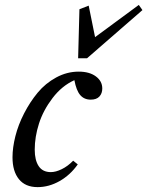

<svg xmlns="http://www.w3.org/2000/svg" viewBox="-20 -749 599 780"><path d="M297.4 -512.2 302.7 -711.4 340.3 -726.1 366.2 -598.1 543.9 -729 558.6 -708 333.5 -512.2ZM132.8 11.2Q83 11.2 56.9 -21Q30.8 -53.2 30.8 -109.9Q30.8 -149.4 42.5 -195.8Q54.2 -242.2 77.9 -288.3Q101.6 -334.5 133.1 -372.6Q164.6 -410.6 208.3 -434.3Q252 -458 299.8 -458Q343.3 -458 369.4 -438.7Q395.5 -419.4 395.5 -389.6Q395.5 -369.6 383.8 -356.9Q372.1 -344.2 348.6 -344.2Q321.8 -344.2 305.9 -362.8Q290 -381.3 282.2 -423.3Q231.4 -400.4 193.6 -350.8Q155.8 -301.3 138.4 -247.1Q121.1 -192.9 121.1 -141.1Q121.1 -98.1 137.2 -74Q153.3 -49.8 186.5 -49.8Q206.5 -49.8 231 -61.8Q255.4 -73.7 277.3 -96.2L295.9 -81.1Q265.6 -38.1 222.2 -13.4Q178.7 11.2 132.8 11.2Z"/></svg>

Font: Elstob 8pt Medium
Style: Italic
Weight: 500
Italic angle: -20°
Designer: Peter S. Baker
Version: Version 1.015